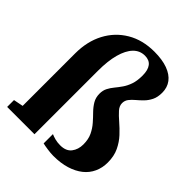

<svg xmlns="http://www.w3.org/2000/svg" viewBox="-220 -912 1051 1051"><g transform="rotate(45 306.0 -386.5)"><path d="M372.5 11Q352.5 11 326.2 7.2Q300 3.5 286.5 0V-72Q299.5 -66 318 -61.2Q336.5 -56.5 358 -56.5Q402.5 -56.5 423.5 -83.5Q444.5 -110.5 444.5 -150Q444.5 -189.5 430.8 -218.2Q417 -247 397.2 -269.5Q377.5 -292 357.2 -312.5Q337 -333 323.5 -356Q310 -379 310 -409Q310 -434 319.8 -453Q329.5 -472 344 -489.5Q358.5 -507 373 -527.8Q387.5 -548.5 397.2 -576.5Q407 -604.5 407 -645Q407 -688.5 390 -710.2Q373 -732 339.5 -732Q300 -732 272.5 -703.5Q245 -675 230.2 -621.2Q215.5 -567.5 215.5 -491V0H4V-53L60 -64V-470Q60 -563 97.2 -633.5Q134.5 -704 202 -744Q269.5 -784 360.5 -784Q421.5 -784 463.8 -768.5Q506 -753 527.8 -724.2Q549.5 -695.5 549.5 -655Q549.5 -620.5 537.8 -596.8Q526 -573 509 -555.8Q492 -538.5 474.8 -524.2Q457.5 -510 445.8 -494.8Q434 -479.5 434 -459.5Q434 -437.5 451.8 -417.8Q469.5 -398 495.5 -375.8Q521.5 -353.5 547.5 -325.8Q573.5 -298 591.2 -261Q609 -224 609 -174.5Q609 -133 593.2 -98.8Q577.5 -64.5 547 -40.2Q516.5 -16 472.8 -2.5Q429 11 372.5 11Z"/></g></svg>

Font: Merriweather 48pt ExtraBold
Style: Regular
Weight: 800
Version: Version 2.100